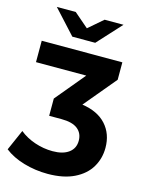

<svg xmlns="http://www.w3.org/2000/svg" viewBox="-156 -833 848 1118"><g transform="rotate(15 268.0 -274.5)"><path d="M530 -31Q530 33 498.5 86Q467 139 402.5 170.5Q338 202 243 202Q168 202 98.5 181.5Q29 161 -18 124L37 -1Q76 31 129 49Q182 67 237 67Q299 67 334 41Q369 15 369 -31Q369 -76 337 -101.5Q305 -127 239 -127H165V-231L313 -409H10V-538H496V-433L335 -240Q430 -226 480 -170.5Q530 -115 530 -31ZM446 -751 314 -607H176L44 -751H158L245 -676L332 -751Z"/></g></svg>

Font: mBank
Style: Bold
Weight: 700
Designer: Julieta Ulanovsky
Foundry: Julieta Ulanovsky
Version: Version 7.200